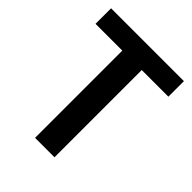

<svg xmlns="http://www.w3.org/2000/svg" viewBox="-202 -829 943 943"><g transform="rotate(45 270.0 -357.0)"><path d="M338 0H203V-606H17V-714H523V-606H338Z"/></g></svg>

Font: Noto Sans Display SemiBold
Style: Regular
Weight: 600
Designer: Monotype Design Team
Foundry: Monotype Imaging Inc.
Version: Version 2.003